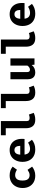

<svg xmlns="http://www.w3.org/2000/svg" viewBox="1745 -2546 818 4348"><g transform="rotate(-90 2154.0 -372.0)"><path d="M360.5 -110.3Q393.8 -110.3 423.3 -123.3Q452.8 -136.4 482.1 -156.9L554.4 -54.4Q518.5 -23.6 466.9 -3.1Q415.4 17.4 351.8 17.4Q264.1 17.4 201 -18.7Q137.9 -54.9 104.1 -119.2Q70.3 -183.6 70.3 -268.7Q70.3 -353.8 104.9 -420.3Q139.5 -486.7 203.3 -524.6Q267.2 -562.6 354.9 -562.6Q416.9 -562.6 465.4 -545.4Q513.8 -528.2 554.4 -494.4L484.1 -396.9Q456.4 -416.4 425.6 -427.2Q394.9 -437.9 361.5 -437.9Q306.7 -437.9 273.1 -399.2Q239.5 -360.5 239.5 -268.7Q239.5 -208.7 255.4 -174.1Q271.3 -139.5 298.7 -124.9Q326.2 -110.3 360.5 -110.3Z M827.7 -225.1Q835.9 -158.5 871.3 -129.5Q906.7 -100.5 958.5 -100.5Q995.9 -100.5 1030.8 -112.8Q1065.6 -125.1 1097.9 -145.6L1163.1 -57.4Q1124.6 -24.6 1070 -3.6Q1015.4 17.4 945.6 17.4Q852.3 17.4 789.2 -19.7Q726.2 -56.9 694.4 -122.1Q662.6 -187.2 662.6 -271.8Q662.6 -352.3 693.3 -418.2Q724.1 -484.1 783.3 -523.3Q842.6 -562.6 928.2 -562.6Q1006.2 -562.6 1063.3 -529.2Q1120.5 -495.9 1152.1 -433.3Q1183.6 -370.8 1183.6 -283.1Q1183.6 -269.2 1182.8 -253.3Q1182.1 -237.4 1180.5 -225.1ZM928.2 -453.8Q884.6 -453.8 857.9 -422.6Q831.3 -391.3 825.6 -322.6H1025.6Q1025.1 -382.1 1002.6 -417.9Q980 -453.8 928.2 -453.8Z M1586.7 -761V-171.3Q1586.7 -138.5 1605.4 -124.4Q1624.1 -110.3 1656.9 -110.3Q1677.9 -110.3 1697.4 -115.1Q1716.9 -120 1733.8 -126.7L1772.8 -18.5Q1745.1 -4.1 1706.2 6.7Q1667.2 17.4 1615.4 17.4Q1516.9 17.4 1470.8 -39.2Q1424.6 -95.9 1424.6 -191.3V-650.3H1264.1V-761Z M2202.1 -761V-171.3Q2202.1 -138.5 2220.8 -124.4Q2239.5 -110.3 2272.3 -110.3Q2293.3 -110.3 2312.8 -115.1Q2332.3 -120 2349.2 -126.7L2388.2 -18.5Q2360.5 -4.1 2321.5 6.7Q2282.6 17.4 2230.8 17.4Q2132.3 17.4 2086.2 -39.2Q2040 -95.9 2040 -191.3V-650.3H1879.5V-761Z M2695.4 -544.6V-171.8Q2695.4 -132.3 2710 -117.4Q2724.6 -102.6 2750.8 -102.6Q2775.9 -102.6 2801 -118.5Q2826.2 -134.4 2843.1 -161.5V-544.6H3005.1V0H2863.6L2856.4 -63.6Q2828.7 -23.6 2783.6 -3.1Q2738.5 17.4 2689.2 17.4Q2610.3 17.4 2571.8 -28.5Q2533.3 -74.4 2533.3 -151.8V-544.6Z M3432.8 -761V-171.3Q3432.8 -138.5 3451.5 -124.4Q3470.3 -110.3 3503.1 -110.3Q3524.1 -110.3 3543.6 -115.1Q3563.1 -120 3580 -126.7L3619 -18.5Q3591.3 -4.1 3552.3 6.7Q3513.3 17.4 3461.5 17.4Q3363.1 17.4 3316.9 -39.2Q3270.8 -95.9 3270.8 -191.3V-650.3H3110.3V-761Z M3904.6 -225.1Q3912.8 -158.5 3948.2 -129.5Q3983.6 -100.5 4035.4 -100.5Q4072.8 -100.5 4107.7 -112.8Q4142.6 -125.1 4174.9 -145.6L4240 -57.4Q4201.5 -24.6 4146.9 -3.6Q4092.3 17.4 4022.6 17.4Q3929.2 17.4 3866.2 -19.7Q3803.1 -56.9 3771.3 -122.1Q3739.5 -187.2 3739.5 -271.8Q3739.5 -352.3 3770.3 -418.2Q3801 -484.1 3860.3 -523.3Q3919.5 -562.6 4005.1 -562.6Q4083.1 -562.6 4140.3 -529.2Q4197.4 -495.9 4229 -433.3Q4260.5 -370.8 4260.5 -283.1Q4260.5 -269.2 4259.7 -253.3Q4259 -237.4 4257.4 -225.1ZM4005.1 -453.8Q3961.5 -453.8 3934.9 -422.6Q3908.2 -391.3 3902.6 -322.6H4102.6Q4102.1 -382.1 4079.5 -417.9Q4056.9 -453.8 4005.1 -453.8Z"/></g></svg>

Font: Fira Code
Style: Bold
Weight: 700
Monospace: yes
Designer: Carrois Corporate, Edenspiekermann AG, Nikita Prokopov
Foundry: Carrois Corporate, Edenspiekermann AG, Nikita Prokopov
Version: Version 6.000; ttfautohint (v1.8.2) -l 8 -r 50 -G 200 -x 14 